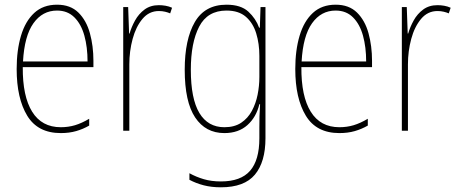

<svg xmlns="http://www.w3.org/2000/svg" viewBox="-20 -557 1951 818"><path d="M223 -537Q280 -537 314 -503.5Q348 -470 363 -415.5Q378 -361 378 -298V-271H77Q76 -147 117 -81Q158 -15 239 -15Q271 -15 299.5 -23.5Q328 -32 360 -51V-22Q334 -7 304.5 1.5Q275 10 239 10Q141 10 96 -64Q51 -138 51 -263Q51 -343 69.5 -405Q88 -467 126 -502Q164 -537 223 -537ZM223 -512Q161 -512 122.5 -458Q84 -404 78 -295H353Q353 -356 339.5 -405Q326 -454 297 -483Q268 -512 223 -512Z M657 -535Q671 -535 685.5 -532.5Q700 -530 713 -524L705 -500Q696 -504 683.5 -507Q671 -510 657 -510Q615 -510 587 -476.5Q559 -443 545 -391Q531 -339 531 -283V0H505V-527H526L530 -414H532Q540 -442 555.5 -470Q571 -498 596 -516.5Q621 -535 657 -535Z M945 -537Q1006 -537 1038 -507.5Q1070 -478 1084 -439H1087L1090 -527H1111V32Q1111 133 1066 187Q1021 241 921 241Q881 241 848 232.5Q815 224 787 209V181Q816 197 848.5 206.5Q881 216 921 216Q1006 216 1045.5 170.5Q1085 125 1085 32V-14Q1085 -39 1085.5 -61Q1086 -83 1088 -113H1085Q1072 -58 1034 -24Q996 10 936 10Q856 10 811.5 -56.5Q767 -123 767 -260Q767 -389 810 -463Q853 -537 945 -537ZM945 -512Q864 -512 828.5 -443.5Q793 -375 793 -260Q793 -136 829.5 -75.5Q866 -15 936 -15Q979 -15 1007.5 -34Q1036 -53 1053 -84.5Q1070 -116 1077.5 -153.5Q1085 -191 1085 -229V-319Q1085 -371 1071.5 -415Q1058 -459 1027.5 -485.5Q997 -512 945 -512Z M1410 -537Q1467 -537 1501 -503.5Q1535 -470 1550 -415.5Q1565 -361 1565 -298V-271H1264Q1263 -147 1304 -81Q1345 -15 1426 -15Q1458 -15 1486.5 -23.5Q1515 -32 1547 -51V-22Q1521 -7 1491.5 1.5Q1462 10 1426 10Q1328 10 1283 -64Q1238 -138 1238 -263Q1238 -343 1256.5 -405Q1275 -467 1313 -502Q1351 -537 1410 -537ZM1410 -512Q1348 -512 1309.5 -458Q1271 -404 1265 -295H1540Q1540 -356 1526.5 -405Q1513 -454 1484 -483Q1455 -512 1410 -512Z M1844 -535Q1858 -535 1872.5 -532.5Q1887 -530 1900 -524L1892 -500Q1883 -504 1870.5 -507Q1858 -510 1844 -510Q1802 -510 1774 -476.5Q1746 -443 1732 -391Q1718 -339 1718 -283V0H1692V-527H1713L1717 -414H1719Q1727 -442 1742.5 -470Q1758 -498 1783 -516.5Q1808 -535 1844 -535Z"/></svg>

Font: Noto Sans Myanmar Condensed Thin
Style: Regular
Weight: 100
Width: 3
Designer: Monotype Design Team
Foundry: Monotype Imaging Inc.
Version: Version 2.107; ttfautohint (v1.8.4.7-5d5b)